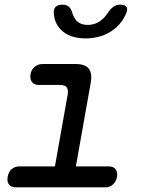

<svg xmlns="http://www.w3.org/2000/svg" viewBox="-20 -805 640 825"><path d="M448 -90Q468 -90 477 -77.5Q486 -65 483 -45Q479 -25 465.5 -12.5Q452 0 432 0H48Q28 0 18.5 -12.5Q9 -25 13 -45Q16 -65 29.5 -77.5Q43 -90 64 -90H216L271 -400Q274 -420 266.5 -430Q259 -440 238 -440H147Q127 -440 117.5 -452.5Q108 -465 111 -485Q114 -505 128.5 -517.5Q143 -530 163 -530H304Q345 -530 361 -510.5Q377 -491 370 -450L306 -90ZM211 -750Q210 -767 219.5 -776Q229 -785 248 -785Q259 -785 266.5 -782Q274 -779 278 -774Q286 -765 289.5 -753Q293 -741 299 -730Q316 -698 357 -698Q398 -698 428 -730Q437 -740 444.5 -751.5Q452 -763 462 -772Q470 -778 477.5 -781.5Q485 -785 497 -785Q516 -785 523 -776Q530 -767 523 -750Q507 -709 471 -680Q420 -640 348 -640Q276 -640 239 -680Q213 -709 211 -750Z"/></svg>

Font: Maple Mono Normal NL
Style: Italic
Weight: 400
Italic angle: -10°
Monospace: yes
Designer: subframe7536
Version: Version 7.000